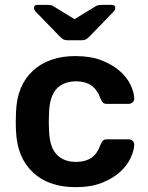

<svg xmlns="http://www.w3.org/2000/svg" viewBox="-20 -761 611 791"><path d="M260 -595Q251 -595 244 -597.5Q237 -600 226 -611L129 -711Q120 -720 120 -728Q120 -741 134 -741H171Q179 -741 187.5 -740Q196 -739 202 -734L287 -682L372 -734Q379 -739 387 -740Q395 -741 403 -741H440Q455 -741 455 -728Q455 -720 446 -711L349 -611Q338 -600 331 -597.5Q324 -595 315 -595ZM291 10Q181 10 116 -50.5Q51 -111 46 -220Q45 -235 45 -259.5Q45 -284 46 -300Q50 -409 115.5 -469.5Q181 -530 291 -530Q354 -530 399.5 -512Q445 -494 474.5 -467.5Q504 -441 518 -411Q532 -381 533 -357Q534 -346 526.5 -339.5Q519 -333 509 -333H421Q410 -333 405 -337.5Q400 -342 395 -353Q380 -393 355.5 -409.5Q331 -426 293 -426Q242 -426 213 -395Q184 -364 182 -295Q181 -277 181 -258Q181 -239 182 -225Q184 -156 213 -125Q242 -94 293 -94Q331 -94 356 -110.5Q381 -127 395 -167Q400 -178 405 -182.5Q410 -187 421 -187H509Q519 -187 526.5 -180.5Q534 -174 533 -163Q532 -141 518.5 -111Q505 -81 476 -54Q447 -27 401.5 -8.5Q356 10 291 10Z"/></svg>

Font: Fz Rubik Med
Style: Regular
Weight: 500
Designer: Hubert and Fischer
Foundry: Hubert and Fischer
Version: Vit hóa bi FontZin.com